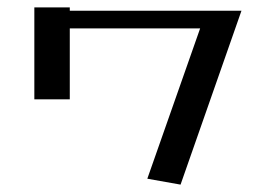

<svg xmlns="http://www.w3.org/2000/svg" viewBox="-20 -470 736 520"><path d="M169 -450H73V-201H169V-393H522L379 14L469 30L634 -441H169Z"/></svg>

Font: LXGW Marker Gothic
Style: Regular
Weight: 400
Version: Version 1.001